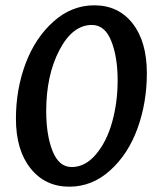

<svg xmlns="http://www.w3.org/2000/svg" viewBox="-20 -693 614 723"><path d="M241 10Q150 10 95 -59Q40 -128 40 -246Q40 -357 76.5 -454Q113 -551 181.5 -612Q250 -673 335 -673Q426 -673 479.5 -604.5Q533 -536 533 -417Q533 -307 498 -210Q463 -113 395 -51.5Q327 10 241 10ZM154 -275Q154 -184 178 -124Q202 -64 250 -64Q301 -64 341.5 -112Q382 -160 402.5 -234Q423 -308 423 -390Q423 -478 399 -538.5Q375 -599 326 -599Q253 -599 203.5 -504Q154 -409 154 -275Z"/></svg>

Font: Overlock
Style: Bold Italic
Weight: 700
Designer: Dario Muhafara
Foundry: Dario Manuel Muhafara
Version: Version 1.002